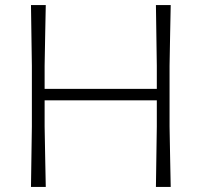

<svg xmlns="http://www.w3.org/2000/svg" viewBox="-20 -733 791 753"><path d="M101.5 0Q102.5 -60 103.2 -115.8Q104 -171.5 105 -237V-475Q104 -541 103.2 -596.8Q102.5 -652.5 101.5 -713H159.5Q158.5 -652.5 157.2 -596.8Q156 -541 155 -475V-384.5H595V-475Q594 -541 593.2 -596.8Q592.5 -652.5 591.5 -713H649.5Q648.5 -652.5 647.2 -596.8Q646 -541 645 -475V-237Q646 -171.5 647.2 -116Q648.5 -60.5 649.5 0H591.5Q592.5 -60 593.2 -115.8Q594 -171.5 595 -237V-339.5H155V-237Q156 -171.5 157.2 -116Q158.5 -60.5 159.5 0Z"/></svg>

Font: Commissioner Loud ExtraLight
Style: Regular
Weight: 200
Designer: Kostas Bartsokas
Foundry: Kostas Bartsokas
Version: Version 1.000; ttfautohint (v1.8.3)